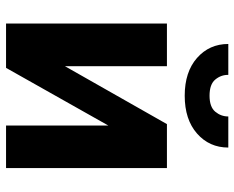

<svg xmlns="http://www.w3.org/2000/svg" viewBox="-92 -702 794 651"><g transform="rotate(90 305.5 -377.0)"><path d="M204.9 -199.6 401.3 -545.5H550.4V0H406.2V-346.9L210.6 0H60.4V-545.5H204.9ZM375.4 -753.6H480.8Q480.8 -689.3 433.2 -647.5Q385.7 -605.8 305 -605.8Q224.4 -605.8 177 -647.5Q129.6 -689.3 129.6 -753.6H234.4Q234 -729 250.2 -709.5Q266.3 -690 305 -690Q343 -690 359.2 -709.3Q375.4 -728.7 375.4 -753.6Z"/></g></svg>

Font: Inter UI
Style: Bold
Weight: 700
Designer: Rasmus Andersson
Foundry: rsms
Version: 3.2;8d6f07862